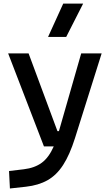

<svg xmlns="http://www.w3.org/2000/svg" viewBox="-20 -815 626 1069"><path d="M224.6 0 25.4 -517.6H139.2L299.8 -85H308.1L432.1 -517.6H545.9L397.5 -45.9Q368.2 46.9 331.5 103.5Q294.9 160.2 244.6 188.5Q194.3 216.8 124.5 224.6L35.2 234.4L30.3 137.2L112.8 127.4Q173.3 120.1 212.6 91.1Q252 62 279.3 0ZM247.6 -609.4 332 -794.9H442.9L348.6 -609.4Z"/></svg>

Font: Caskaydia Cove Medium
Style: Regular
Weight: 500
Monospace: yes
Designer: Aaron Bell
Foundry: Saja Typeworks
Version: Version 4.300; ttfautohint (v1.8.3)